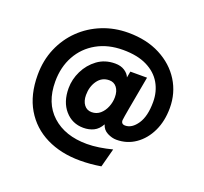

<svg xmlns="http://www.w3.org/2000/svg" viewBox="-124 -858 1083 1017"><g transform="rotate(20 417.0 -350.0)"><path d="M423.5 12Q315.5 12 233 -28.8Q150.5 -69.5 104.2 -147.8Q58 -226 58 -338Q58 -420 87.2 -488.5Q116.5 -557 168 -607Q219.5 -657 287.8 -684.5Q356 -712 434 -712Q537.5 -712 614.5 -672Q691.5 -632 733.8 -564.2Q776 -496.5 776 -412.5Q776 -338.5 748.8 -281Q721.5 -223.5 674.2 -190.5Q627 -157.5 567 -157.5Q542 -157.5 515.8 -170.8Q489.5 -184 481 -213Q464 -182 438.2 -169.5Q412.5 -157 380.5 -157Q317.5 -157 276.8 -203.8Q236 -250.5 236 -328Q236 -378 259.2 -425.5Q282.5 -473 324.5 -504Q366.5 -535 424 -535Q456 -535 477.8 -520.8Q499.5 -506.5 507 -487L513.5 -522H607.5L573 -331.5Q569.5 -311 566 -290.8Q562.5 -270.5 562.5 -266Q562.5 -244 585 -244Q623 -244 652.5 -287.8Q682 -331.5 682 -411.5Q682 -470.5 655 -517Q628 -563.5 574 -590.2Q520 -617 439 -617Q354.5 -617 291 -581.2Q227.5 -545.5 192.5 -482.2Q157.5 -419 157.5 -337Q157.5 -216.5 230.8 -149.8Q304 -83 427.5 -83Q460 -83 496 -88.5Q532 -94 569 -103.5L541 2Q511 7 481.8 9.5Q452.5 12 423.5 12ZM393.5 -250Q421.5 -250 441.5 -267.5Q461.5 -285 472.2 -311.8Q483 -338.5 483 -366.5Q483 -401 467.2 -421Q451.5 -441 425 -441Q383.5 -441 359.2 -406.8Q335 -372.5 335 -325.5Q335 -291.5 350.8 -270.8Q366.5 -250 393.5 -250Z"/></g></svg>

Font: Overpass
Style: Bold
Weight: 700
Designer: Delve Withrington, Dave Bailey, Thomas Jockin
Foundry: Delve Fonts LLC
Version: Version 4.000; ttfautohint (v1.8.3)